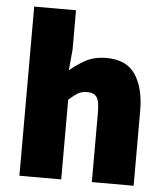

<svg xmlns="http://www.w3.org/2000/svg" viewBox="-51 -742 684 787"><g transform="rotate(5 291.0 -348.0)"><path d="M58 0V-696H230V-534L222 -448Q248 -471 284.5 -491.5Q321 -512 372 -512Q455 -512 491.5 -456.5Q528 -401 528 -308V0H356V-286Q356 -334 344 -350Q332 -366 306 -366Q282 -366 266 -356Q250 -346 230 -328V0Z"/></g></svg>

Font: Source Sans 3 ExtraLight Black
Style: Regular
Weight: 900
Version: Version 3.052;hotconv 1.1.0;makeotfexe 2.6.0